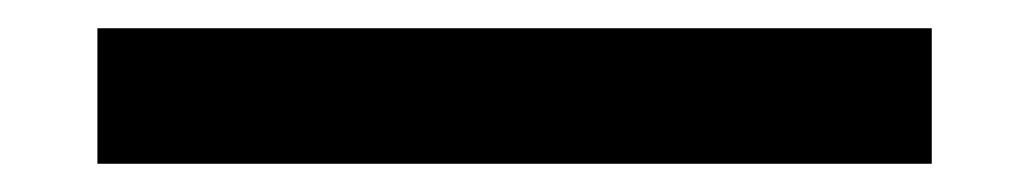

<svg xmlns="http://www.w3.org/2000/svg" viewBox="-20 55 729 136"><path d="M49 171V75H640V171Z"/></svg>

Font: Readex Pro Medium
Style: Regular
Weight: 500
Designer: Bonnie Shaver-Troup, Thomas Jockin
Foundry: Lexend
Version: Version 1.204; ttfautohint (v1.8.4.7-5d5b)